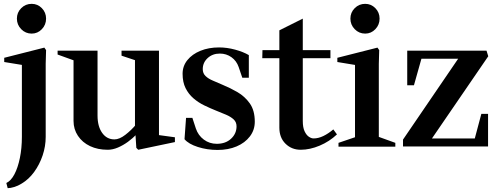

<svg xmlns="http://www.w3.org/2000/svg" viewBox="-20 -764 2606 1000"><path d="M20 216 13 189Q37 178 55 144Q73 110 83.5 59Q94 8 94 -52V-437L106 -424L2 -441V-463L211 -516L220 -503L218 -432V-51Q218 -2 202 45.5Q186 93 158 131.5Q130 170 93 192Q74 204 54 210Q34 216 20 216ZM145 -589Q113 -589 90.5 -612Q68 -635 68 -667Q68 -699 90.5 -721.5Q113 -744 145 -744Q176 -744 198 -721.5Q220 -699 220 -667Q220 -635 198 -612Q176 -589 145 -589Z M541 16Q489 16 449 -3Q409 -22 386 -56.5Q363 -91 363 -134V-462L374 -446L280 -480V-500H488V-162Q488 -106 512 -72Q536 -38 576 -38Q602 -38 633 -62Q664 -86 689 -116L683 -98V-462L694 -447L613 -474V-500H808V-49L796 -62L891 -49V-24L700 16L690 6L685 -72L691 -65Q672 -44 646.5 -25.5Q621 -7 594 4.5Q567 16 541 16Z M1113 17Q1059 17 1010.5 1.5Q962 -14 941 -39L949 -150H982L1000 -95Q1012 -59 1041.5 -37Q1071 -15 1109 -15Q1155 -15 1183.5 -41.5Q1212 -68 1212 -106Q1212 -128 1197 -142Q1182 -156 1157.5 -166.5Q1133 -177 1105 -188Q1075 -200 1044 -215Q1013 -230 987.5 -252Q962 -274 946.5 -305Q931 -336 931 -380Q931 -420 956 -451Q981 -482 1024 -499.5Q1067 -517 1121 -517Q1162 -517 1204.5 -505.5Q1247 -494 1276 -477V-359H1242L1223 -415Q1212 -447 1185.5 -466Q1159 -485 1125 -485Q1087 -485 1061.5 -461.5Q1036 -438 1036 -404Q1036 -382 1050.5 -368Q1065 -354 1089 -344Q1113 -334 1140 -322Q1179 -306 1217 -284Q1255 -262 1281 -225.5Q1307 -189 1307 -130Q1307 -87 1281.5 -53.5Q1256 -20 1212.5 -1.5Q1169 17 1113 17Z M1546 16Q1499 16 1467 -15.5Q1435 -47 1435 -99V-472L1447 -461H1346L1347 -503H1447L1435 -492V-606L1557 -667V-492L1546 -503H1701V-461H1546L1557 -472V-134Q1557 -100 1566.5 -80Q1576 -60 1589 -51.5Q1602 -43 1613 -43Q1638 -43 1664 -55.5Q1690 -68 1716 -90L1735 -64Q1696 -27 1645 -5.5Q1594 16 1546 16Z M1743 0V-20L1840 -53L1829 -30V-445L1840 -424L1737 -441V-463L1946 -516L1955 -503L1953 -431V-31L1942 -55L2039 -20V0ZM1882 -589Q1850 -589 1827.5 -612Q1805 -635 1805 -667Q1805 -699 1827.5 -721.5Q1850 -744 1882 -744Q1913 -744 1935 -721.5Q1957 -699 1957 -667Q1957 -635 1935 -612Q1913 -589 1882 -589Z M2079 -1V-37L2373 -468L2378 -458H2163L2178 -469L2136 -320H2101V-500H2514L2523 -471L2223 -33L2218 -43H2465L2450 -32L2487 -171H2522V-1Z"/></svg>

Font: Wittgenstein SemiBold
Style: Regular
Weight: 600
Designer: Jörg Drees
Foundry: Jörg Drees
Version: Version 1.500